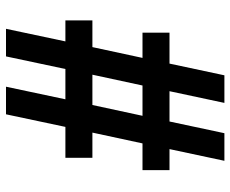

<svg xmlns="http://www.w3.org/2000/svg" viewBox="-84 -672 768 640"><g transform="rotate(-90 300.0 -352.0)"><path d="M335 -261 371 -428H270L234 -261ZM53 -261H142L178 -428H94V-518H197L239 -716H331L289 -518H390L432 -716H524L482 -518H552V-428H463L427 -261H511V-171H408L369 12H277L316 -171H215L176 12H84L123 -171H53Z"/></g></svg>

Font: Fliege Mono Thin
Style: Regular
Weight: 100
Version: Version 0.020;Glyphs 3.3 (3306)